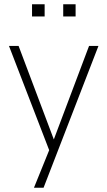

<svg xmlns="http://www.w3.org/2000/svg" viewBox="-20 -699 503 899"><path d="M139 180 216 -10V19L22 -484H67L243 -17H221L397 -484H441L184 180ZM276 -622V-679H334V-622ZM130 -622V-679H189V-622Z"/></svg>

Font: Nunito Sans 12pt ExtraLight SemiCondensed
Style: Regular
Weight: 200
Width: 4
Version: Version 3.101;gftools[0.9.27]